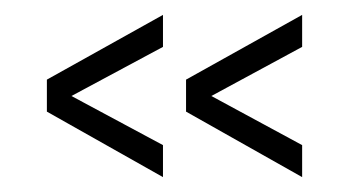

<svg xmlns="http://www.w3.org/2000/svg" viewBox="-20 -394 479 258"><path d="M43 -244 199 -156V-199L76 -265L199 -331V-374L43 -287ZM230 -244 386 -156V-199L264 -265L386 -331V-374L230 -287Z"/></svg>

Font: Roundo Light
Style: Regular
Weight: 300
Designer: Namrata Goyal (Gurmukhi), Shiva Nallaperumal (Latin)
Foundry: Indian Type Foundry
Version: Version 1.000;PS 1.0;hotconv 1.0.88;makeotf.lib2.5.647800